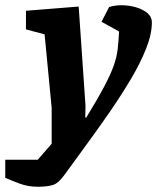

<svg xmlns="http://www.w3.org/2000/svg" viewBox="-103 -539 599 732"><path d="M41 173Q4 173 -28 161Q-60 149 -83 139V70H41L94 9V-128L67 -408L-4 -427V-498L197 -514L223 -135L222 -91H226Q270 -163 294.5 -209.5Q319 -256 330.5 -288.5Q342 -321 345.5 -350.5Q349 -380 351 -419L284 -456L313 -512Q333 -519 360.5 -519Q388 -519 414.5 -511.5Q441 -504 458.5 -489.5Q476 -475 476 -453Q476 -409 454 -353.5Q432 -298 396 -237.5Q360 -177 318 -116Q276 -55 235 1L144 126Q120 160 98 166.5Q76 173 41 173Z"/></svg>

Font: Faustina Light ExtraBold
Style: Italic
Weight: 800
Italic angle: -8°
Version: Version 1.200